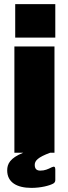

<svg xmlns="http://www.w3.org/2000/svg" viewBox="-20 -743 331 934"><path d="M54 -723V-560H249V-723ZM231 71C213 80 198 87 176 87C158 87 149 78 149 59C149 39 164 22 224 0H245V-517H50V0H93C28 26 15 55 15 86C15 144 62 171 133 171C179 171 221 160 239 150C246 146 249 140 249 133V82C249 69 245 64 231 71Z"/></svg>

Font: United Sans Black
Style: Regular
Weight: 900
Designer: Pablo Impallari, Rodrigo Fuenzalida (Modified by Dan O. Williams)
Version: Version 1.000;PS 001.000;hotconv 1.0.88;makeotf.lib2.5.64775